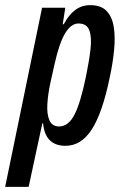

<svg xmlns="http://www.w3.org/2000/svg" viewBox="-73 -557 488 744"><path d="M-53 167 90 -527H180L170 -463H174Q193 -499 218 -518Q243 -537 277 -537Q319 -537 340.5 -514Q362 -491 368 -451.5Q374 -412 369 -361.5Q364 -311 352 -256Q324 -120 283 -56Q242 8 181 8Q102 8 94 -79H91L38 167ZM156 -67Q192 -67 215.5 -112.5Q239 -158 260 -260Q272 -318 277.5 -364.5Q283 -411 273.5 -438.5Q264 -466 231 -466Q203 -466 180 -429Q157 -392 138 -307L122 -235Q113 -193 110.5 -154Q108 -115 118.5 -91Q129 -67 156 -67Z"/></svg>

Font: Mona Sans Condensed Medium
Style: Italic
Weight: 500
Width: 3
Italic angle: -11.7°
Designer: Deni Anggara
Foundry: GitHub
Version: Version 1.001; ttfautohint (v1.8.4.7-5d5b);gftools[0.9.31]